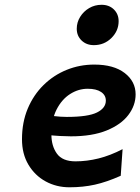

<svg xmlns="http://www.w3.org/2000/svg" viewBox="-20 -774 589 806"><path d="M494.6 -147.9 486.8 -36.1Q427.7 -9.8 378.2 1.2Q328.6 12.2 271.5 12.2Q216.8 12.2 171.6 -12.5Q126.5 -37.1 99.4 -82.5Q72.3 -127.9 72.3 -189.5Q72.3 -260.3 96.4 -317.9Q120.6 -375.5 162.8 -417Q205.1 -458.5 259.8 -480.7Q314.5 -502.9 375.5 -502.9Q457.5 -502.9 503.4 -467.5Q549.3 -432.1 549.3 -377.9Q549.3 -331.5 518.8 -291.3Q488.3 -251 427.7 -226.3Q367.2 -201.7 277.8 -201.7Q257.8 -201.7 231.7 -203.1Q205.6 -204.6 180.4 -207.3Q155.3 -210 138.2 -213.4V-297.9Q209.5 -283.2 260.3 -283.2Q349.6 -283.2 387 -301.8Q424.3 -320.3 424.3 -351.6Q424.3 -374.5 404.3 -387.9Q384.3 -401.4 348.1 -401.4Q309.1 -401.4 274.2 -379.2Q239.3 -356.9 217.5 -314.2Q195.8 -271.5 195.8 -209Q195.8 -161.1 219 -128.9Q242.2 -96.7 296.9 -96.7Q344.7 -96.7 393.8 -108.9Q442.9 -121.1 494.6 -147.9ZM302.2 -653.3Q302.2 -680.2 316.4 -703.1Q330.6 -726.1 354.2 -740Q377.9 -753.9 406.2 -753.9Q438 -753.9 458 -734.4Q478 -714.8 478 -685.1Q478 -644.5 447.8 -614.5Q417.5 -584.5 374 -584.5Q342.8 -584.5 322.5 -604Q302.2 -623.5 302.2 -653.3Z"/></svg>

Font: Andika
Style: Bold Italic
Weight: 700
Italic angle: -14°
Designer: Victor Gaultney, Annie Olsen, Julie Remington, Don Collingsworth, Eric Hays, Becca Hirsbrunner
Foundry: SIL International
Version: Version 6.101